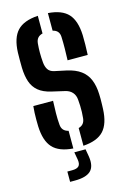

<svg xmlns="http://www.w3.org/2000/svg" viewBox="-146 -877 768 1141"><g transform="rotate(-15 238.0 -306.5)"><path d="M207.4 8.1Q121.6 2 82.3 -40.6Q43.1 -83.1 39.6 -173Q39.1 -192.8 39 -213.7Q39 -234.6 39.8 -255.7Q40.7 -276.8 42.8 -296.8H164.3Q162.3 -257.9 161.9 -220.8Q161.4 -183.7 164.3 -150.5Q165.7 -130 176.3 -117.7Q186.8 -105.5 207.4 -100.5ZM269.5 8.1V-100.9Q288.1 -106 297.9 -118.2Q307.8 -130.4 309.8 -150.5Q311.8 -168.9 312.4 -188.2Q313 -207.4 312.3 -226.7Q311.5 -246 309.8 -264.4Q308 -291.2 292.4 -309.4Q276.7 -327.6 249.7 -333.8L168.6 -352.5Q119.5 -363.9 91.2 -387.5Q62.8 -411.1 50.3 -447.5Q37.9 -483.8 36.4 -533.8Q35.9 -558.9 36 -581.6Q36.1 -604.3 36.6 -628.1Q40 -717.5 79.9 -760Q119.8 -802.5 207.4 -808.1V-699.5Q187.8 -694.5 177.6 -682.5Q167.4 -670.5 165.3 -650.4Q162.6 -621 162.6 -592.2Q162.7 -563.3 165.3 -533.8Q167.4 -506.9 178.7 -489.1Q190 -471.3 216.1 -465.4L288.5 -450Q342.1 -438.3 374.5 -414.1Q407 -389.8 422.2 -352.5Q437.5 -315.1 439.3 -264.4Q440 -250 440 -234.3Q440 -218.6 439.5 -202.9Q439.1 -187.3 438.5 -173Q434.8 -83.1 395.4 -40.3Q355.9 2.5 269.5 8.1ZM310 -506.8Q311.5 -544.7 311.9 -580.1Q312.4 -615.5 310.9 -650.4Q310.2 -670.7 300 -683Q289.9 -695.3 269.5 -699.9V-808.1Q354.4 -802 393.2 -759.7Q432 -717.4 435.5 -627.8Q436.5 -603.4 435.8 -570.5Q435.2 -537.6 433.8 -506.8ZM137.5 194.8V131.4H167.2Q196.5 131.4 208.2 119.3Q220 107.2 215.5 79.2L207.1 31.7H276.2L284.4 79.2Q293.5 139.9 265 167.4Q236.4 194.8 167.3 194.8Z"/></g></svg>

Font: Big Shoulders Stencil Text SC Thin
Style: Regular
Weight: 100
Designer: Patric King
Foundry: XO Type Co
Version: Version 2.001